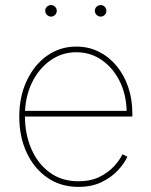

<svg xmlns="http://www.w3.org/2000/svg" viewBox="-20 -732 599 763"><path d="M291.5 10.7Q221.2 10.7 168.2 -25.9Q115.2 -62.5 85.9 -125.7Q56.6 -189 56.6 -268.6Q56.6 -347.7 86.2 -410.9Q115.7 -474.1 167 -510.5Q218.3 -546.9 283.2 -546.9Q331.5 -546.9 372.1 -526.9Q412.6 -506.8 442.6 -470.9Q472.7 -435.1 489.3 -386.7Q505.9 -338.4 505.9 -281.7V-269H68.4V-291.5H493.2L483.4 -283.2Q483.4 -351.1 457.3 -405.8Q431.2 -460.4 386 -492.4Q340.8 -524.4 283.2 -524.4Q226.1 -524.4 179.7 -491.5Q133.3 -458.5 106.2 -401.9Q79.1 -345.2 79.1 -273.4V-270.5Q79.1 -199.2 104.5 -140.4Q129.9 -81.5 177.5 -46.6Q225.1 -11.7 291.5 -11.7Q340.8 -11.7 376 -29.3Q411.1 -46.9 433.8 -72Q456.5 -97.2 466.8 -119.1L486.3 -109.4Q474.1 -82.5 448.2 -54.7Q422.4 -26.9 383.3 -8.1Q344.2 10.7 291.5 10.7ZM379.9 -666Q370.6 -666 363.8 -672.9Q356.9 -679.7 356.9 -689Q356.9 -698.7 363.8 -705.3Q370.6 -711.9 379.9 -711.9Q389.6 -711.9 396.2 -705.1Q402.8 -698.2 402.8 -689Q402.8 -679.7 396.2 -672.9Q389.6 -666 379.9 -666ZM182.6 -666Q173.3 -666 166.5 -672.9Q159.7 -679.7 159.7 -689Q159.7 -698.7 166.5 -705.3Q173.3 -711.9 182.6 -711.9Q192.4 -711.9 199 -705.1Q205.6 -698.2 205.6 -689Q205.6 -679.7 199 -672.9Q192.4 -666 182.6 -666Z"/></svg>

Font: Inter 18pt Thin
Style: Regular
Weight: 250
Designer: Rasmus Andersson
Foundry: rsms
Version: Version 4.001;git-66647c0bb